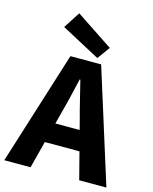

<svg xmlns="http://www.w3.org/2000/svg" viewBox="-136 -979 846 1064"><g transform="rotate(15 287.0 -447.0)"><path d="M-6.5 0 198.2 -651.8H374.5L579.2 0H423.3L338 -330.1Q324.4 -379.4 311.3 -434.3Q298.1 -489.2 285.1 -540.3H281.1Q269.7 -489.2 256.5 -434.3Q243.4 -379.4 229.8 -330.1L144.2 0ZM128.5 -155.3V-269.8H442.1V-155.3ZM345 -680.3 123 -798.9 184.2 -893.8 397.2 -752.4Z"/></g></svg>

Font: Source Sans Variable
Style: Regular
Weight: 200
Designer: Paul D. Hunt
Foundry: Adobe Systems Incorporated
Version: Version 3.006;hotconv 1.0.111;makeotfexe 2.5.65597